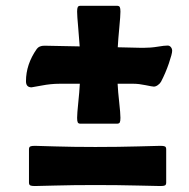

<svg xmlns="http://www.w3.org/2000/svg" viewBox="-20 -640 651 660"><path d="M69.3 -360.8Q69.3 -418.9 106.4 -471.7Q114.3 -482.9 132.8 -482.9Q156.2 -482.9 253.9 -480.5Q252.4 -505.4 248.8 -545.4Q245.1 -585.4 245.1 -600.1Q245.1 -611.3 247.3 -615.7Q249.5 -620.1 256.8 -620.1H381.8Q389.6 -620.1 391.8 -615.7Q394 -611.3 394 -600.1Q394 -585.4 390.1 -544.9Q386.2 -504.4 384.8 -477.5Q401.4 -477.1 424.1 -476.6Q446.8 -476.1 458 -475.8Q469.2 -475.6 473.1 -475.6Q498.5 -475.6 521.7 -479.5Q544.9 -483.4 556.2 -483.4Q563 -483.4 567.4 -478Q571.8 -472.7 571.8 -465.3Q571.8 -455.1 560.3 -421.6Q548.8 -388.2 533.7 -359.4Q530.3 -353 522.9 -347.7Q515.6 -342.3 508.8 -342.3Q503.9 -342.3 480.5 -347.2Q457 -352.1 439 -352.1H384.3Q385.7 -324.2 389.9 -287.1Q394 -250 394 -234.9Q394 -223.6 391.8 -219.2Q389.6 -214.8 381.8 -214.8H256.8Q249.5 -214.8 247.3 -219.2Q245.1 -223.6 245.1 -234.9Q245.1 -249.5 249 -286.6Q252.9 -323.7 254.4 -352.1H184.6Q154.8 -352.1 123 -345.9Q91.3 -339.8 88.4 -339.8Q69.3 -339.8 69.3 -360.8ZM302.7 -3.9Q230.5 -3.9 169.2 -2.2Q107.9 -0.5 99.6 -0.5Q88.4 -0.5 84 -2.7Q79.6 -4.9 79.6 -12.7V-126.5Q79.6 -134.3 84 -136.5Q88.4 -138.7 99.6 -138.7Q107.9 -138.7 169.2 -136.7Q230.5 -134.8 302.7 -134.8H313Q385.3 -134.8 454.3 -136.7Q523.4 -138.7 531.7 -138.7Q543 -138.7 547.1 -136.5Q551.3 -134.3 551.3 -126.5V-12.7Q551.3 -4.9 547.1 -2.7Q543 -0.5 531.7 -0.5Q523.4 -0.5 454.3 -2.2Q385.3 -3.9 313 -3.9Z"/></svg>

Font: Cooper* ExtraBold
Style: Italic
Weight: 800
Italic angle: -7°
Designer: Owen Earl
Foundry: indestructible type*
Version: Version 0.001